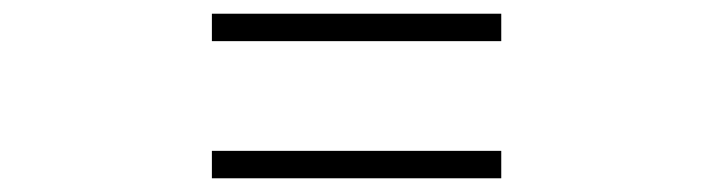

<svg xmlns="http://www.w3.org/2000/svg" viewBox="-20 -520 1040 280"><path d="M711 -460V-500H289V-460ZM711 -260V-300H289V-260Z"/></svg>

Font: Noto Serif HK Light
Style: Regular
Weight: 300
Designer: Ryoko NISHIZUKA 西塚涼子 (kana & ideographs); Frank Grießhammer (Latin, Greek & Cyrillic); Wenlong ZHANG 张文龙 (bopomofo); San
Foundry: Adobe
Version: Version 2.001;hotconv 1.1.0;makeotfexe 2.6.0